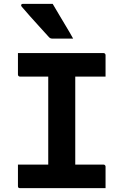

<svg xmlns="http://www.w3.org/2000/svg" viewBox="-20 -975 640 995"><path d="M370 -75H226L230 -116Q230 -133 230 -154Q230 -175 230 -192Q230 -246 230 -300Q230 -354 230 -407.5Q230 -461 230 -515.5Q230 -570 230 -625H375L370 -584Q370 -568 370 -548Q370 -528 370 -511Q370 -456 370 -401.5Q370 -347 370 -292.5Q370 -238 370 -184Q370 -130 370 -75ZM527 0H84Q81 0 79 -0.5Q77 -1 75.5 -2.5Q74 -4 73.5 -6Q73 -8 73 -11Q73 -31 73 -49Q73 -67 73 -84.5Q73 -102 73 -122H516Q520 -122 522 -120.5Q524 -119 525.5 -117Q527 -115 527 -111Q527 -91 527 -73.5Q527 -56 527 -38Q527 -20 527 0ZM73 -700H516Q521 -700 524 -697Q527 -694 527 -689Q527 -674 527 -660Q527 -646 527 -633Q527 -620 527 -606.5Q527 -593 527 -578H84Q79 -578 76 -581Q73 -584 73 -589Q73 -604 73 -617.5Q73 -631 73 -644.5Q73 -658 73 -672Q73 -686 73 -700ZM253 -955Q271 -925 288.5 -895Q306 -865 324 -835.5Q342 -806 359 -775Q342 -775 328 -775Q314 -775 296.5 -775Q279 -775 251 -775Q245 -775 241 -777Q237 -779 235 -781Q200 -820 177.5 -844.5Q155 -869 136 -890.5Q117 -912 92 -941Q88 -946 90 -950.5Q92 -955 98 -955Q130 -955 150.5 -955Q171 -955 193.5 -955Q216 -955 253 -955Z"/></svg>

Font: Recursive Monospace
Style: Bold
Weight: 700
Version: Version 1.047